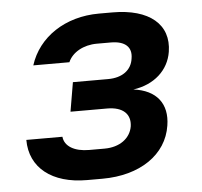

<svg xmlns="http://www.w3.org/2000/svg" viewBox="-45 -604 690 657"><g transform="rotate(-5 300.0 -275.0)"><path d="M228 7H281C410 7 503 -56 518 -155C530 -229 492 -278 413 -288C485 -298 535 -343 545 -406C560 -499 491 -557 365 -557H318C202 -557 109 -495 79 -400H203C217 -433 256 -455 302 -455H350C399 -455 423 -433 416 -394C411 -355 379 -331 330 -331H209L192 -231H318C372 -231 399 -205 393 -163C386 -122 349 -95 297 -95H244C194 -95 160 -115 157 -148H33C33 -52 108 7 228 7Z"/></g></svg>

Font: JetBrains Mono
Style: Bold Italic
Weight: 558
Italic angle: -9°
Monospace: yes
Designer: Philipp Nurullin, Konstantin Bulenkov
Foundry: JetBrains
Version: Version 2.305